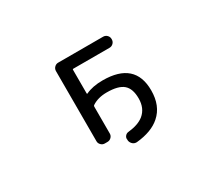

<svg xmlns="http://www.w3.org/2000/svg" viewBox="-113 -783 1226 1083"><g transform="rotate(-30 500.0 -242.0)"><path d="M513.7 -335Q723.6 -335 723.6 -149.4Q723.6 -48.8 661.1 5.9Q607.4 53.7 507.8 63.5Q505.9 63.5 504.9 63.5Q492.2 63.5 482.4 55.7Q470.7 45.9 467.8 31.2V25.4Q464.8 11.7 473.6 1Q482.4 -9.8 496.1 -10.7Q561.5 -17.6 596.7 -45.9Q639.6 -81.1 639.6 -145.5Q639.6 -209 607.4 -236.8Q575.2 -264.6 500 -264.6Q442.4 -264.6 403.3 -238.3Q399.4 -235.4 399.4 -230.5V-54.7Q399.4 -41 389.2 -30.8Q378.9 -20.5 364.3 -20.5H346.7Q333 -20.5 322.8 -30.8Q312.5 -41 312.5 -54.7V-511.7Q312.5 -526.4 322.8 -536.6Q333 -546.9 346.7 -546.9H639.6Q654.3 -546.9 664.6 -536.6Q674.8 -526.4 674.8 -511.7V-509.8Q674.8 -495.1 664.6 -484.9Q654.3 -474.6 639.6 -474.6H403.3Q399.4 -474.6 399.4 -470.7V-316.4Q399.4 -311.5 403.3 -313.5Q448.2 -335 513.7 -335Z"/></g></svg>

Font: Rounded-L Mgen+ 2m regular
Style: Regular
Weight: 400
Designer: [Source Han Sans]
Ryoko NISHIZUKA  (kana & ideographs); Paul D. Hunt (Latin, Greek & Cyrillic); Wenlong ZHANG  (bopomofo
Version: Version 1.059.20150602